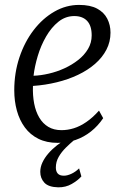

<svg xmlns="http://www.w3.org/2000/svg" viewBox="-20 -586 514 801"><path d="M410.5 -93Q388.5 -60.5 359.5 -37.5Q330.5 -14.5 295.5 -2.2Q260.5 10 220.5 10Q174.5 10 140.2 -7Q106 -24 83.8 -54.2Q61.5 -84.5 50.5 -124.2Q39.5 -164 39.5 -209.5Q39.5 -282 61 -346.5Q82.5 -411 120.2 -460.2Q158 -509.5 206.8 -537.5Q255.5 -565.5 310 -565.5Q356.5 -565.5 385.2 -550Q414 -534.5 427.5 -508Q441 -481.5 441 -450Q441 -411.5 424 -378.8Q407 -346 376.5 -319.5Q346 -293 305.5 -273.8Q265 -254.5 217 -242.8Q169 -231 117.5 -227.5Q116 -188 122.5 -154.2Q129 -120.5 143.8 -95.5Q158.5 -70.5 181.5 -56.8Q204.5 -43 236.5 -43Q262.5 -43 288.2 -51Q314 -59 340.2 -77Q366.5 -95 393 -124.5ZM290 -519Q253.5 -519 224 -495.5Q194.5 -472 172.5 -434Q150.5 -396 137.5 -352.5Q124.5 -309 120 -270Q150 -271 183.5 -278.8Q217 -286.5 248.8 -301Q280.5 -315.5 306.2 -335.8Q332 -356 347.2 -381.8Q362.5 -407.5 362.5 -438.5Q362.5 -478.5 343.5 -498.8Q324.5 -519 290 -519ZM222.5 195.5Q182 194.5 165 176Q148 157.5 148 131Q148 111 157 91.8Q166 72.5 181.8 54.2Q197.5 36 217.8 20.2Q238 4.5 260 -7.5L281 -23.5L291.5 -3.5Q272.5 12.5 254.5 30.2Q236.5 48 224.8 68.5Q213 89 213 113Q213 129 221 138Q229 147 246.5 147Q260.5 147 277.5 139.2Q294.5 131.5 310 116.5L319.5 150Q304.5 167 279.2 181.5Q254 196 222.5 195.5Z"/></svg>

Font: Merriweather 24pt SemiCondensed Light
Style: Italic
Weight: 300
Width: 4
Italic angle: -7.8°
Designer: Eben Sorkin
Foundry: Eben Sorkin
Version: Version 2.101